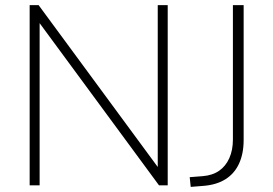

<svg xmlns="http://www.w3.org/2000/svg" viewBox="-20 -725 1069 751"><path d="M96 0V-705H131L619 -42H597V-705H636V0H602L114 -663H135V0ZM726 6 722 -32 773 -36Q811 -39 837 -57Q863 -75 877 -106.5Q891 -138 891 -179V-705H933V-177Q933 -124 915 -85Q897 -46 862 -24Q827 -2 776 2Z"/></svg>

Font: Nunito Sans 12pt ExtraLight 12pt ExtraLight
Style: Regular
Weight: 250
Version: Version 3.101;gftools[0.9.27]